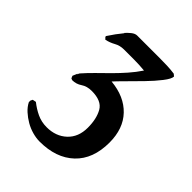

<svg xmlns="http://www.w3.org/2000/svg" viewBox="-127 -806 520 520"><g transform="rotate(45 132.5 -546.0)"><path d="M182 -741Q196 -741 210.5 -740.5Q225 -740 239 -738L245 -733Q245 -724 231 -706Q217 -688 198 -668.5Q179 -649 161 -631Q143 -613 135 -604Q188 -599 218 -567.5Q248 -536 248 -483Q248 -420 211.5 -385.5Q175 -351 112 -351Q99 -351 84.5 -355Q70 -359 57 -366.5Q44 -374 33 -384Q22 -394 16 -406V-412L19 -418L29 -420Q44 -408 61 -400Q78 -392 98 -392Q133 -392 155.5 -413Q178 -434 178 -470Q178 -504 165.5 -526Q153 -548 115 -548Q97 -548 84.5 -539.5Q72 -531 57 -531L52 -533L49 -540L55 -554L54 -553V-552Q56 -552 56.5 -554.5Q57 -557 59 -559Q73 -575 88.5 -590Q104 -605 119.5 -620.5Q135 -636 149.5 -652.5Q164 -669 176 -687Q156 -689 136.5 -689Q117 -689 97 -689Q82 -689 69.5 -682Q57 -675 43 -672L38 -677L37 -680Q52 -703 67 -721H66Q71 -727 79.5 -734Q88 -741 96 -741H182Z"/></g></svg>

Font: Augsburger Schrift CAT
Style: Regular
Weight: 400
Designer: Peter Wiegel nach Roos&Junge Offenbach
Foundry: CAT-Fonts, Peter Wiegel
Version: Version 1.000